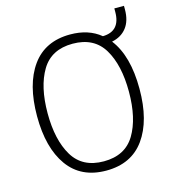

<svg xmlns="http://www.w3.org/2000/svg" viewBox="-116 -875 883 981"><g transform="rotate(-15 326.0 -385.0)"><path d="M524 -619Q597 -525 597 -350Q597 -182 528 -86Q459 10 326 10Q193 10 124 -86Q55 -182 55 -350Q55 -518 124 -614Q193 -710 326 -710Q423 -710 486 -658Q579 -660 579 -762V-780H630V-761Q630 -701 602 -665Q574 -629 524 -619ZM541 -350Q541 -491 490 -576Q439 -661 326 -661Q213 -661 162 -576Q111 -491 111 -350Q111 -209 162 -124Q213 -39 326 -39Q439 -39 490 -124Q541 -209 541 -350Z"/></g></svg>

Font: Niramit ExtraLight
Style: Regular
Weight: 200
Designer: Katatrad Aksorn Co.,Ltd.
Foundry: Cadson Demak Co.,Ltd.
Version: Version 1.000; ttfautohint (v1.6)